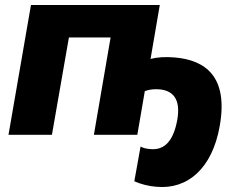

<svg xmlns="http://www.w3.org/2000/svg" viewBox="-20 -540 962 769"><path d="M14 0H188L256 -390H423L356 0H530L560 -175C578 -182 600 -184 620 -182C671 -177 705 -145 690 -60C673 34 632 62 582 57C566 56 554 53 543 47L518 186C542 197 576 206 606 208C731 220 830 135 860 -35C895 -232 804 -300 678 -310C643 -313 610 -311 583 -304L620 -520H104Z"/></svg>

Font: Fixel Display 20240404 ExBold
Style: Italic
Weight: 800
Italic angle: -10°
Designer: AlfaBravo + MacPaw
Foundry: Kyrylo Tkachov, Marchela Mozhyna, Serhii Makarenko, Maria Weinstein, Zakhar Kryvoshyya
Version: Version 1.211;Glyphs 3.2 (3225)